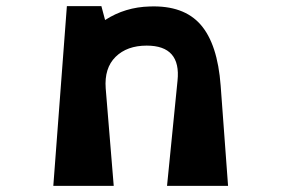

<svg xmlns="http://www.w3.org/2000/svg" viewBox="-20 -603 913 623"><path d="M696 -325 720 0H522L556 -341Q568 -455 456 -455Q392 -455 355 -418.5Q318 -382 323 -316L349 0H153L197 -583H309L321 -538Q386 -580 466 -582Q576 -586 631 -523Q686 -460 696 -325Z"/></svg>

Font: OpenDyslexic
Style: Bold
Weight: 800
Designer: Abbie Gonzalez
Version: Version 0.920;hotconv 1.0.109;makeotfexe 2.5.65596